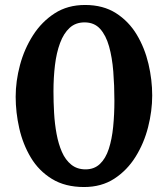

<svg xmlns="http://www.w3.org/2000/svg" viewBox="-20 -736 676 772"><path d="M318 16Q242 16 189 -16.5Q136 -49 104 -102.5Q72 -156 57.5 -220Q43 -284 43 -347Q43 -410 60.5 -475Q78 -540 113 -594.5Q148 -649 200 -682.5Q252 -716 322 -716Q395 -716 446.5 -683Q498 -650 530 -596.5Q562 -543 577 -479Q592 -415 592 -352Q592 -290 575.5 -225Q559 -160 525 -105.5Q491 -51 439.5 -17.5Q388 16 318 16ZM324 -55Q359 -55 382 -77Q405 -99 417.5 -137.5Q430 -176 435 -226Q440 -276 440 -331Q440 -392 435.5 -448.5Q431 -505 418.5 -549.5Q406 -594 382.5 -620Q359 -646 320 -646Q284 -646 260 -624Q236 -602 221.5 -563Q207 -524 201 -474Q195 -424 195 -368Q195 -326 197.5 -282Q200 -238 207.5 -197.5Q215 -157 229 -125Q243 -93 266.5 -74Q290 -55 324 -55Z"/></svg>

Font: Lora
Style: Weight 700
Weight: 700
Designer: Olga Karpushina, Alexei Vanyashin (Cyrillic)
Foundry: Cyreal
Version: Version 3.001